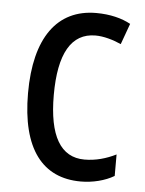

<svg xmlns="http://www.w3.org/2000/svg" viewBox="-45 -584 477 632"><g transform="rotate(5 193.5 -268.5)"><path d="M245 10C284 10 325 0 355 -18V-89C323 -73 288 -63 251 -63C172 -63 132 -131 132 -266C132 -403 172 -473 252 -473C279 -473 310 -464 337 -452L362 -521C333 -537 294 -547 248 -547C119 -547 47 -448 47 -265C47 -80 119 10 245 10Z"/></g></svg>

Font: Noto Sans Condensed
Style: Regular
Weight: 400
Width: 3
Designer: Monotype Design Team
Foundry: Monotype Imaging Inc.
Version: Version 2.013